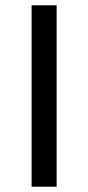

<svg xmlns="http://www.w3.org/2000/svg" viewBox="-20 -709 335 729"><path d="M195 0H100V-689H195Z"/></svg>

Font: Wolseley Sans
Style: Regular
Weight: 400
Designer: Carrois Corporate & Edenspiekermann AG
Foundry: Carrois Corporate GbR & Edenspiekermann AG
Version: Version 4.202